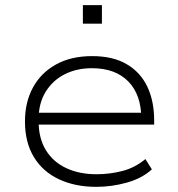

<svg xmlns="http://www.w3.org/2000/svg" viewBox="-20 -718 693 746"><path d="M354 8Q272 8 209 -21.5Q146 -51 111.5 -108Q77 -165 77 -246Q77 -321 108 -378Q139 -435 197.5 -467.5Q256 -500 338 -500Q419 -500 472.5 -468.5Q526 -437 552.5 -381Q579 -325 579 -250V-234H110V-280H555L529 -257Q529 -350 478.5 -401.5Q428 -453 337 -453Q278 -453 231.5 -429.5Q185 -406 157.5 -361.5Q130 -317 130 -255V-247Q130 -181 158 -135Q186 -89 237 -65Q288 -41 355 -41Q406 -41 455 -53.5Q504 -66 545 -100L570 -60Q532 -25 473 -8.5Q414 8 354 8ZM302 -626V-698H376V-626Z"/></svg>

Font: Nunito Sans 7pt SemiExpanded ExtraLight
Style: Regular
Weight: 250
Width: 6
Designer: Vernon Adams
Foundry: Vernon Adams
Version: Version 3.101;gftools[0.9.27]